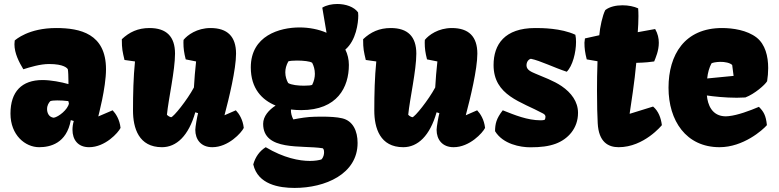

<svg xmlns="http://www.w3.org/2000/svg" viewBox="-20 -717 3844 948"><path d="M31.7 -156.2C31.7 -49.3 105 9.8 173.3 9.8C227.5 9.8 309.1 -8.8 329.6 -124L344.2 -119.6C339.8 -104.5 337.9 -89.8 337.9 -76.2C337.9 -28.3 363.8 9.8 419.9 9.8C499.5 9.8 564 -62 575.2 -85.4C570.8 -127 551.8 -155.8 536.1 -172.4L465.3 -142.1C464.8 -142.1 503.4 -282.7 503.4 -375C503.4 -550.8 375.5 -578.6 257.3 -578.6C120.1 -578.6 57.1 -520.5 52.7 -517.1C51.8 -510.7 51.3 -504.4 51.3 -498.5C51.3 -454.1 73.7 -410.6 95.2 -375C129.4 -385.7 178.2 -400.9 222.2 -400.9C295.4 -400.9 312 -380.4 314.9 -375C316.9 -366.2 317.9 -334.5 317.9 -316.9V-301.8C282.2 -312 231 -321.8 189.9 -321.8C87.9 -321.8 31.7 -265.1 31.7 -156.2ZM212.4 -178.2C212.4 -197.3 220.7 -209 228 -217.3C234.9 -220.2 247.1 -221.2 262.2 -221.2C279.3 -221.2 298.8 -220.2 317.4 -217.8L320.3 -206.1C314.9 -176.3 270 -140.1 245.6 -135.7C220.7 -138.2 212.4 -160.6 212.4 -178.2Z M636.7 -171.4C636.7 -84.5 665 9.8 779.8 9.8C851.1 9.8 911.1 -45.9 944.3 -162.6L958 -158.2C953.6 -143.1 944.3 -89.8 944.3 -76.2C944.3 -28.3 972.2 9.8 1028.3 9.8C1107.9 9.8 1172.4 -62 1183.6 -85.4C1179.2 -127 1160.2 -155.8 1144.5 -172.4L1088.4 -147.9C1110.8 -232.4 1145.5 -375 1145.5 -452.1C1145.5 -536.6 1103 -578.6 1019.5 -578.6C952.6 -578.6 905.3 -543.9 886.2 -520C886.2 -515.1 885.7 -510.7 885.7 -506.3C885.7 -478 888.7 -456.5 897 -423.8L948.2 -413.6C943.4 -371.1 939.9 -327.6 937.5 -285.2C904.3 -223.1 836.4 -138.7 824.7 -138.2C817.4 -140.1 810.1 -144 804.2 -150.4C812 -229.5 844.2 -369.1 844.2 -452.1C844.2 -536.6 801.8 -578.6 718.3 -578.6C661.1 -578.6 618.7 -558.6 581.5 -523.4C581.5 -474.6 585 -462.4 594.7 -420.9L646.5 -413.6C638.7 -335.9 636.7 -253.9 636.7 -171.4Z M1292 9.8C1261.7 28.8 1241.2 57.1 1230.5 94.7C1252.9 193.8 1357.9 210.9 1434.6 210.9C1585.4 210.9 1745.6 142.6 1745.6 -11.2C1745.6 -69.8 1723.1 -120.1 1669.9 -132.8C1643.6 -139.2 1606.4 -141.1 1567.9 -141.1C1556.6 -141.1 1545.9 -140.6 1534.7 -140.6C1498 -140.1 1461.4 -133.8 1428.2 -127.4C1420.4 -142.1 1415.5 -159.7 1416.5 -176.3C1434.1 -174.3 1450.7 -173.3 1467.3 -173.3C1646 -173.3 1702.6 -286.6 1702.6 -396.5C1702.6 -423.8 1696.3 -449.7 1685.1 -472.2C1738.3 -517.6 1749 -603.5 1749 -640.1C1749 -647.5 1748.5 -653.3 1748 -655.8C1728 -683.6 1686.5 -697.3 1645.5 -697.3C1618.2 -697.3 1591.3 -691.4 1571.3 -679.2L1592.3 -555.2C1553.2 -572.3 1506.3 -581.5 1459 -581.5C1360.8 -581.5 1218.3 -541 1218.3 -384.3C1218.3 -279.8 1273.4 -223.6 1340.8 -195.8C1307.6 -174.3 1279.3 -143.1 1279.3 -105.5C1279.3 31.2 1472.7 -1.5 1573.7 15.1C1577.6 19 1580.1 22.9 1580.1 35.6C1580.1 44.4 1577.6 59.6 1566.9 70.3C1554.2 74.2 1535.2 77.6 1510.3 77.6C1458 77.6 1380.9 63 1292 9.8ZM1402.8 -307.1C1395 -320.8 1388.7 -339.4 1388.7 -359.9C1388.7 -377 1393.1 -395 1403.8 -414.1C1410.6 -416.5 1427.2 -418 1446.3 -418C1476.6 -418 1512.2 -414.6 1521.5 -406.7C1528.8 -392.6 1534.7 -374 1534.7 -352.5C1534.7 -335.4 1530.8 -316.9 1521.5 -298.3C1517.6 -295.4 1501 -293.9 1480.5 -293.9C1452.6 -293.9 1418.5 -297.4 1402.8 -307.1Z M1828.1 -171.4C1828.1 -84.5 1856.4 9.8 1971.2 9.8C2042.5 9.8 2102.5 -45.9 2135.7 -162.6L2149.4 -158.2C2145 -143.1 2135.7 -89.8 2135.7 -76.2C2135.7 -28.3 2163.6 9.8 2219.7 9.8C2299.3 9.8 2363.8 -62 2375 -85.4C2370.6 -127 2351.6 -155.8 2335.9 -172.4L2279.8 -147.9C2302.2 -232.4 2336.9 -375 2336.9 -452.1C2336.9 -536.6 2294.4 -578.6 2210.9 -578.6C2144 -578.6 2096.7 -543.9 2077.6 -520C2077.6 -515.1 2077.1 -510.7 2077.1 -506.3C2077.1 -478 2080.1 -456.5 2088.4 -423.8L2139.6 -413.6C2134.8 -371.1 2131.3 -327.6 2128.9 -285.2C2095.7 -223.1 2027.8 -138.7 2016.1 -138.2C2008.8 -140.1 2001.5 -144 1995.6 -150.4C2003.4 -229.5 2035.6 -369.1 2035.6 -452.1C2035.6 -536.6 1993.2 -578.6 1909.7 -578.6C1852.5 -578.6 1810.1 -558.6 1772.9 -523.4C1772.9 -474.6 1776.4 -462.4 1786.1 -420.9L1837.9 -413.6C1830.1 -335.9 1828.1 -253.9 1828.1 -171.4Z M2424.3 -69.3C2463.4 -4.9 2549.8 10.3 2598.1 10.3C2650.4 10.3 2689 5.4 2723.6 -7.3C2784.2 -29.8 2834 -83 2834 -159.7C2834 -215.3 2800.3 -259.3 2753.4 -291.5C2713.4 -318.8 2663.1 -336.4 2623.5 -353.5C2604.5 -361.8 2579.6 -371.1 2579.6 -394C2579.6 -410.2 2587.9 -423.3 2601.1 -426.8C2647.5 -417.5 2717.8 -382.3 2778.3 -362.8C2807.1 -391.1 2824.2 -458 2824.2 -509.8C2824.2 -522.9 2823.2 -535.2 2820.8 -545.4C2750 -578.6 2652.8 -578.6 2622.6 -578.6C2471.7 -578.6 2417 -497.6 2417 -396C2417 -244.6 2554.7 -214.8 2662.1 -156.2C2670.9 -151.4 2673.3 -145.5 2673.3 -140.1C2673.3 -134.3 2671.4 -127.9 2669.4 -125.5C2666 -124 2658.2 -123 2649.9 -123C2584 -123 2521.5 -148.9 2462.4 -172.4C2430.2 -131.3 2424.8 -105.5 2424.3 -69.3Z M2931.2 -108.9C2936 -14.6 2983.9 9.8 3034.7 9.8C3160.2 9.8 3248 -99.1 3248 -99.1C3243.7 -133.8 3231.4 -168.5 3204.6 -190.9L3089.8 -155.3L3088.9 -156.2C3095.2 -198.7 3113.8 -316.4 3121.6 -406.7C3164.6 -407.7 3195.8 -411.1 3210 -413.6C3217.3 -431.6 3232.9 -466.3 3232.9 -505.9C3232.9 -527.8 3228 -550.8 3214.8 -573.7L3128.9 -558.1C3130.9 -583.5 3132.3 -611.8 3132.3 -637.7C3132.3 -651.4 3131.8 -664.6 3130.9 -675.8C3110.8 -685.1 3082.5 -690.9 3053.7 -690.9C3022 -690.9 2990.2 -684.1 2968.8 -667.5C2955.1 -642.6 2941.9 -581.1 2939 -543L2868.2 -527.3C2868.2 -522.5 2865.7 -510.7 2865.7 -506.3C2865.7 -478 2868.7 -456.5 2877 -423.8L2930.2 -414.6C2928.2 -362.3 2927.7 -313.5 2927.7 -269.5C2927.7 -200.2 2929.2 -143.1 2931.2 -108.9Z M3532.7 9.8C3649.9 9.8 3745.6 -74.7 3766.6 -99.1C3761.7 -147.9 3750 -166.5 3727.1 -189.5C3682.6 -170.4 3621.6 -147.9 3578.1 -143.6C3573.2 -143.1 3568.4 -142.6 3564 -142.6C3494.1 -142.6 3474.1 -201.7 3470.2 -245.6C3502.9 -240.7 3561 -234.4 3617.7 -234.4C3632.3 -234.4 3646.5 -234.9 3660.2 -235.8C3706.5 -253.4 3756.8 -297.9 3767.6 -315.9C3771 -336.9 3772.9 -358.9 3772.9 -380.9C3772.9 -439.9 3758.3 -497.6 3716.3 -531.2C3668.9 -568.4 3597.7 -578.6 3544.9 -578.6C3360.4 -578.6 3280.8 -446.8 3280.8 -283.7C3280.8 -121.6 3367.2 9.8 3532.7 9.8ZM3471.7 -329.6C3474.6 -358.4 3481.9 -382.8 3492.7 -403.8C3496.6 -407.7 3517.1 -411.1 3535.6 -411.6C3558.6 -412.1 3585 -406.7 3595.2 -396L3602.1 -342.3Z"/></svg>

Font: Kavoon
Style: Regular
Weight: 400
Designer: Viktoriya Grabowska
Foundry: Viktoriya Grabowska
Version: Version 1.002